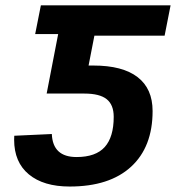

<svg xmlns="http://www.w3.org/2000/svg" viewBox="-20 -679 650 709"><path d="M130.9 -659.2H609.9L587.9 -547.4H328.6L307.1 -437H324.7Q432.6 -437 488 -394.3Q543.5 -351.6 543.5 -269Q543.5 -136.2 463.9 -63.2Q384.3 9.8 237.3 9.8Q140.6 9.8 86.4 -35.2Q32.2 -80.1 32.2 -163.1L32.7 -177.7L171.4 -184.1Q174.8 -99.1 262.7 -99.1Q333.5 -99.1 366.7 -136Q399.9 -172.9 399.9 -247.6Q399.9 -292 374 -312.7Q348.1 -333.5 291.5 -333.5H152.3L194.8 -553.2H109.9Z"/></svg>

Font: Liberation Mono
Style: Bold Italic
Weight: 700
Italic angle: -12°
Monospace: yes
Designer: Steve Matteson
Foundry: Ascender Corporation
Version: Version 2.1.5